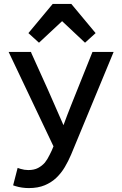

<svg xmlns="http://www.w3.org/2000/svg" viewBox="-20 -759 624 980"><path d="M304 -120Q314 -147 324 -173.5Q334 -200 345 -227L452 -494H560L343 30Q329 63 311 93.5Q293 124 268 148Q243 172 208.5 186.5Q174 201 127 201Q110 201 92.5 198.5Q75 196 59 191L47 187L70 98L85 103Q105 109 124 109Q154 109 174 98.5Q194 88 209 71Q222 55 234 30Q239 20 244 9.5Q249 -1 253 -12L24 -494H138L141 -486Q183 -394 223.5 -303.5Q264 -213 304 -120ZM297 -651 179 -541 125 -590 249 -739H344L468 -590L414 -541Z"/></svg>

Font: Codetta
Style: Bold
Weight: 700
Designer: Ulrich Proeller
Foundry: PROSA GmbH
Version: Version 2.00;September 29, 2018;FontCreator 11.5.0.2427 64-b